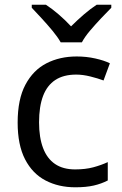

<svg xmlns="http://www.w3.org/2000/svg" viewBox="-20 -837 520 816"><path d="M300 -41Q229 -41 173.5 -70Q118 -99 86.5 -160Q55 -221 55 -316Q55 -415 88 -477Q121 -539 177.5 -568Q234 -597 306 -597Q347 -597 385 -588.5Q423 -580 447 -568L420 -495Q396 -504 364 -512Q332 -520 304 -520Q250 -520 215 -497Q180 -474 163 -429Q146 -384 146 -317Q146 -253 163 -208Q180 -163 214 -140Q248 -117 299 -117Q343 -117 376.5 -126Q410 -135 438 -148V-70Q411 -56 378.5 -48.5Q346 -41 300 -41ZM238 -657Q225 -680 203 -706.5Q181 -733 157 -759Q133 -785 115 -804V-817H175Q201 -800 229 -776Q257 -752 282 -725Q309 -752 337 -776Q365 -800 391 -817H453V-804Q434 -785 409.5 -759Q385 -733 362.5 -706.5Q340 -680 328 -657Z"/></svg>

Font: Noto Sans Tamil UI
Style: Regular
Weight: 400
Designer: Jelle Bosma - Monotype Design Team
Foundry: Monotype Imaging Inc.
Version: Version 2.004